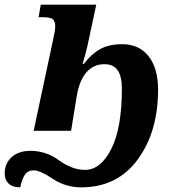

<svg xmlns="http://www.w3.org/2000/svg" viewBox="-79 -556 746 816"><path d="M148.9 -397.9Q151.4 -407.7 153.6 -421.9Q155.8 -436 155.8 -440.9Q155.8 -464.8 146 -473.9Q136.2 -482.9 103 -482.9H85L94.2 -536.1H330.1L293 -362.8Q288.6 -343.3 283.2 -323.5Q277.8 -303.7 272 -284.2H276.9Q309.6 -326.7 346.9 -347.4Q384.3 -368.2 440.9 -368.2Q511.7 -368.2 552.2 -317.4Q592.8 -266.6 592.8 -174.8Q592.8 3.9 506.1 122.1Q419.4 240.2 266.1 240.2Q199.7 240.2 145.5 204.1Q91.3 168 64 168Q40 168 27.3 185.8Q14.6 203.6 6.8 240.2Q-26.4 240.2 -42.7 223.9Q-59.1 207.5 -59.1 182.1Q-59.1 138.7 -29.5 111.8Q0 85 50.8 85Q116.2 85 172.1 125.5Q228 166 282.2 166Q349.1 166 394 76.9Q439 -12.2 439 -180.2Q439 -231.4 420.9 -257.3Q402.8 -283.2 365.2 -283.2Q318.8 -283.2 288.6 -249Q258.3 -214.8 247.1 -147L223.1 0H64Z"/></svg>

Font: Droid Serif
Style: Bold Italic
Weight: 700
Italic angle: -12°
Designer: Monotype Design team
Foundry: Monotype Imaging Inc.
Version: Version 1.03